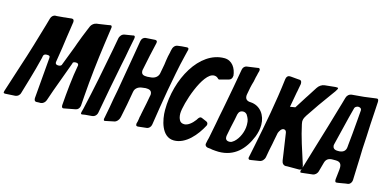

<svg xmlns="http://www.w3.org/2000/svg" viewBox="-93 -1155 3083 1549"><g transform="rotate(15 1449.0 -381.0)"><path d="M79 -15C97 -17 114 -30 119 -51L158 -183C175 -240 191 -300 202 -345C206 -360 209 -372 210 -381C212 -394 222 -401 239 -401C263 -401 265 -396 265 -381L236 -37C237 -19 242 -11 256 -11C262 -11 268 -11 273 -12H292C310 -14 326 -27 333 -46C353 -107 374 -164 393 -215C417 -279 436 -331 455 -384C455 -396 464 -401 481 -401C497 -401 504 -395 504 -383C484 -278 472 -148 464 -43V-34C465 -24 469 -18 477 -17L481 -18H483C515 -24 546 -30 578 -36C595 -39 608 -54 611 -74L617 -157C628 -308 645 -458 666 -608L685 -742V-744L686 -749C685 -758 683 -763 676 -764L672 -763H669L653 -760C629 -756 603 -752 579 -749L563 -747C542 -744 524 -730 514 -710L515 -711L499 -673C482 -633 467 -593 452 -553C446 -534 437 -511 427 -485L379 -360C377 -348 367 -341 350 -341C334 -341 325 -347 325 -360V-363C339 -448 352 -534 357 -577C361 -605 365 -632 369 -657C372 -673 374 -689 376 -705L377 -711C377 -728 372 -735 358 -735L348 -734C339 -733 328 -732 320 -731C311 -730 302 -730 293 -728C275 -726 254 -724 235 -723H225C207 -722 192 -708 187 -689L170 -629C136 -512 95 -373 58 -263L-17 -30C-18 -26 -19 -22 -19 -19C-19 -11 -12 -10 -6 -10Z M663 -13C680 -15 697 -16 712 -17L720 -18C741 -20 757 -36 761 -58C786 -198 813 -338 841 -478C851 -524 860 -571 868 -617L886 -708C887 -710 887 -713 887 -718C887 -727 884 -732 877 -732H876C875 -732 875 -732 874 -732L871 -731C846 -727 824 -723 802 -720C782 -717 765 -699 761 -676L744 -583C711 -407 676 -231 636 -56C633 -47 631 -39 629 -30V-31C628 -25 627 -21 627 -18C627 -12 630 -9 635 -9H637C639 -9 640 -9 644 -10Z M905 -22C923 -26 939 -44 945 -67L944 -66L947 -77C954 -112 961 -146 968 -181L988 -293V-292C992 -319 1015 -339 1047 -343L1079 -347C1108 -347 1131 -341 1131 -308C1131 -303 1130 -298 1129 -294V-296C1122 -253 1113 -211 1104 -168C1102 -156 1099 -145 1097 -133C1096 -126 1095 -118 1092 -110C1092 -105 1091 -99 1090 -94C1089 -87 1087 -79 1086 -71L1081 -53C1081 -51 1081 -48 1081 -44C1081 -33 1089 -31 1098 -31C1122 -34 1146 -36 1169 -39C1188 -41 1203 -57 1206 -78C1221 -177 1237 -276 1254 -374C1272 -470 1292 -582 1315 -673L1328 -727C1330 -731 1330 -733 1330 -735C1330 -747 1328 -751 1315 -751L1272 -748C1262 -747 1250 -745 1241 -744C1216 -742 1202 -720 1198 -697L1195 -683C1195 -681 1195 -678 1194 -676C1188 -653 1183 -629 1180 -606C1179 -594 1177 -580 1175 -569L1161 -494C1156 -465 1132 -446 1101 -442L1067 -439C1038 -439 1016 -443 1016 -476C1016 -481 1017 -486 1018 -490V-488C1026 -529 1035 -569 1043 -609L1068 -719C1069 -723 1069 -726 1069 -729C1069 -740 1060 -743 1051 -743L974 -738C955 -736 941 -722 938 -700L919 -587C901 -485 884 -386 864 -267C854 -219 846 -173 838 -125L819 -26C818 -25 818 -22 818 -18C818 -10 821 -6 826 -6C829 -6 831 -7 833 -7Z M1737 -624C1731 -688 1695 -745 1630 -745C1422 -745 1275 -475 1275 -217C1275 -137 1302 2 1407 2C1506 2 1587 -97 1631 -181C1633 -184 1634 -189 1634 -194C1634 -199 1632 -210 1619 -215L1579 -232C1576 -233 1573 -234 1571 -234C1562 -234 1554 -227 1546 -214L1541 -206C1516 -172 1483 -146 1454 -146C1435 -146 1421 -153 1413 -168L1414 -167C1406 -180 1401 -198 1401 -222C1401 -298 1493 -588 1586 -588C1599 -588 1609 -584 1617 -577C1623 -571 1628 -567 1631 -567L1711 -588H1710C1726 -592 1736 -607 1736 -625Z M1927 -456C1892 -456 1880 -474 1880 -496V-503L1882 -515C1888 -550 1895 -587 1906 -622V-621C1908 -634 1911 -647 1914 -661C1915 -665 1917 -672 1919 -680C1921 -690 1924 -704 1928 -716C1929 -720 1929 -722 1929 -725C1929 -733 1925 -740 1917 -740C1917 -740 1915 -739 1912 -739L1820 -726C1805 -724 1791 -710 1788 -691C1771 -591 1752 -490 1733 -390C1730 -373 1727 -356 1723 -338C1715 -299 1707 -259 1700 -218C1692 -177 1684 -137 1677 -101C1676 -96 1675 -91 1674 -87C1670 -73 1667 -61 1665 -48C1664 -44 1663 -40 1663 -37C1663 -27 1669 -17 1683 -13C1685 -13 1686 -13 1688 -12L1698 -11C1706 -11 1716 -9 1724 -7H1723C1743 -5 1762 -3 1779 -3C1910 -3 1989 -84 2036 -201C2049 -235 2056 -268 2056 -299V-303C2056 -381 2008 -451 1927 -456ZM1861 -108C1855 -105 1848 -104 1841 -104C1814 -104 1808 -121 1808 -135C1808 -138 1808 -142 1809 -147C1818 -195 1828 -243 1839 -291C1841 -304 1844 -319 1847 -333C1853 -356 1866 -368 1889 -368C1901 -368 1911 -363 1920 -353C1937 -326 1944 -309 1944 -275V-268C1944 -217 1919 -155 1880 -121C1876 -119 1873 -116 1870 -114C1869 -113 1868 -112 1864 -110Z M2117 -17C2138 -20 2155 -37 2160 -61C2163 -80 2167 -99 2170 -117C2172 -126 2174 -136 2176 -146C2180 -166 2185 -186 2188 -207C2193 -231 2197 -254 2201 -273C2204 -281 2209 -291 2217 -302C2225 -311 2233 -315 2241 -315C2253 -315 2261 -308 2264 -293L2289 -124C2291 -112 2293 -100 2294 -89L2297 -68C2300 -46 2314 -32 2333 -32L2342 -33H2443C2462 -33 2467 -45 2467 -55C2467 -60 2466 -66 2465 -71L2436 -162C2419 -213 2403 -265 2389 -317L2371 -392C2369 -401 2368 -407 2368 -412C2368 -422 2369 -441 2384 -461H2383C2434 -538 2486 -613 2541 -687C2549 -698 2557 -708 2565 -720L2564 -719C2573 -732 2578 -741 2578 -747C2578 -749 2578 -752 2566 -752H2554L2468 -743C2445 -741 2422 -725 2409 -704C2392 -678 2375 -652 2359 -626L2347 -608C2325 -574 2302 -538 2285 -510L2242 -503L2265 -630C2265 -632 2266 -635 2267 -638C2268 -644 2270 -653 2272 -666L2279 -703C2279 -720 2277 -734 2256 -734L2242 -735C2224 -737 2205 -738 2186 -740H2175C2161 -740 2149 -728 2147 -706C2124 -512 2087 -319 2048 -127L2028 -30C2027 -24 2026 -21 2026 -20C2026 -11 2031 -6 2038 -5L2043 -6H2046Z M2778 -11C2791 -13 2802 -15 2814 -17C2821 -19 2830 -20 2837 -21L2854 -23C2872 -26 2884 -42 2886 -62C2887 -99 2888 -138 2890 -175C2891 -202 2892 -227 2893 -252L2895 -326C2897 -361 2899 -397 2901 -432C2904 -501 2907 -571 2912 -638L2917 -724C2917 -738 2915 -748 2904 -749L2899 -748H2896C2864 -743 2831 -739 2798 -735L2697 -726C2678 -724 2661 -710 2655 -688C2650 -670 2645 -653 2640 -635L2634 -615C2601 -500 2558 -356 2530 -265L2460 -32C2458 -29 2458 -27 2458 -26C2458 -24 2458 -23 2458 -21C2458 -15 2461 -12 2465 -12L2469 -13H2473L2491 -15C2502 -16 2513 -18 2525 -19C2533 -20 2542 -21 2551 -22L2560 -23C2579 -25 2597 -41 2602 -63L2623 -139C2631 -167 2651 -181 2684 -181H2710C2748 -181 2759 -162 2759 -133L2758 -114L2749 -33C2749 -19 2751 -9 2761 -9L2766 -10H2768L2767 -9L2771 -10H2768ZM2795 -537C2791 -496 2788 -457 2785 -421C2782 -389 2779 -360 2776 -331L2774 -308C2771 -278 2753 -262 2720 -259H2704C2674 -259 2663 -275 2663 -295C2663 -297 2664 -302 2666 -309C2685 -386 2704 -464 2723 -542L2745 -626C2748 -636 2757 -642 2772 -646C2792 -646 2802 -638 2802 -623Z"/></g></svg>

Font: Bangerz
Style: Regular
Weight: 400
Designer: vernon adams
Foundry: Vernon Adams
Version: Version 2.10;December 28, 2023;FontCreator 13.0.0.2683 64-bi